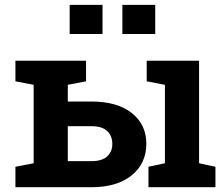

<svg xmlns="http://www.w3.org/2000/svg" viewBox="-20 -782 931 802"><path d="M600.1 0V-85.4L668.9 -100.1V-427.7L592.8 -442.4V-528.3H811.5V-100.1L879.9 -85.4V0ZM362.3 -357.9Q469.7 -357.9 530.5 -309.8Q591.3 -261.7 591.3 -181.6Q591.3 -99.6 530.3 -49.8Q469.2 0 362.3 0H44.4V-85.4L120.6 -100.1V-427.7L44.4 -442.4V-528.3H339.4V-442.4L263.2 -427.7V-357.9ZM263.2 -108.9H362.3Q406.2 -108.9 427.7 -128.7Q449.2 -148.4 449.2 -180.7Q449.2 -213.9 428 -234.4Q406.7 -254.9 362.3 -254.9H263.2ZM491.2 -640.1V-761.7H628.4V-640.1ZM271 -640.1V-761.7H408.2V-640.1Z"/></svg>

Font: Roboto Slab
Style: Bold
Weight: 700
Designer: Google
Version: Version 2.000; ttfautohint (v1.8.1.43-b0c9)